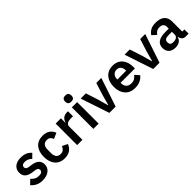

<svg xmlns="http://www.w3.org/2000/svg" viewBox="263 -2014 3294 3294"><g transform="rotate(-45 1910.0 -367.0)"><path d="M245 12Q170 12 119 -13.5Q68 -39 29 -84L107 -160Q136 -127 170.5 -108Q205 -89 250 -89Q296 -89 316.5 -105Q337 -121 337 -149Q337 -172 322.5 -185.5Q308 -199 273 -204L221 -211Q136 -222 91.5 -259.5Q47 -297 47 -369Q47 -407 61 -437.5Q75 -468 101 -489.5Q127 -511 163.5 -522.5Q200 -534 245 -534Q283 -534 312.5 -528.5Q342 -523 366 -512.5Q390 -502 410 -486.5Q430 -471 449 -452L374 -377Q351 -401 319 -417Q287 -433 249 -433Q207 -433 188.5 -418Q170 -403 170 -379Q170 -353 185.5 -339.5Q201 -326 238 -320L291 -313Q460 -289 460 -159Q460 -121 444.5 -89.5Q429 -58 401 -35.5Q373 -13 333.5 -0.5Q294 12 245 12Z M779 12Q721 12 676 -7Q631 -26 600.5 -62Q570 -98 554 -148.5Q538 -199 538 -262Q538 -325 554 -375Q570 -425 600.5 -460.5Q631 -496 676 -515Q721 -534 779 -534Q858 -534 909.5 -499Q961 -464 984 -402L879 -355Q870 -388 845.5 -409.5Q821 -431 779 -431Q725 -431 698.5 -397Q672 -363 672 -308V-213Q672 -158 698.5 -124.5Q725 -91 779 -91Q825 -91 850 -114.5Q875 -138 889 -173L987 -126Q961 -57 908 -22.5Q855 12 779 12Z M1086 0V-522H1214V-414H1219Q1224 -435 1234.5 -454.5Q1245 -474 1262 -489Q1279 -504 1302.5 -513Q1326 -522 1357 -522H1385V-401H1345Q1280 -401 1247 -382Q1214 -363 1214 -320V0Z M1543 -598Q1503 -598 1485.5 -616Q1468 -634 1468 -662V-682Q1468 -710 1485.5 -728Q1503 -746 1543 -746Q1582 -746 1600 -728Q1618 -710 1618 -682V-662Q1618 -634 1600 -616Q1582 -598 1543 -598ZM1479 -522H1607V0H1479Z M1867 0 1693 -522H1819L1892 -297L1943 -111H1950L2001 -297L2072 -522H2194L2019 0Z M2482 12Q2424 12 2378.5 -7.5Q2333 -27 2301.5 -62.5Q2270 -98 2253 -148.5Q2236 -199 2236 -262Q2236 -324 2252.5 -374Q2269 -424 2300 -459.5Q2331 -495 2376 -514.5Q2421 -534 2478 -534Q2539 -534 2584 -513Q2629 -492 2658 -456Q2687 -420 2701.5 -372.5Q2716 -325 2716 -271V-229H2369V-216Q2369 -159 2401 -124.5Q2433 -90 2496 -90Q2544 -90 2574.5 -110Q2605 -130 2629 -161L2698 -84Q2666 -39 2610.5 -13.5Q2555 12 2482 12ZM2480 -438Q2429 -438 2399 -404Q2369 -370 2369 -316V-308H2583V-317Q2583 -371 2556.5 -404.5Q2530 -438 2480 -438Z M2932 0 2758 -522H2884L2957 -297L3008 -111H3015L3066 -297L3137 -522H3259L3084 0Z M3719 0Q3677 0 3652.5 -24.5Q3628 -49 3622 -90H3616Q3603 -39 3563 -13.5Q3523 12 3464 12Q3384 12 3341 -30Q3298 -72 3298 -142Q3298 -223 3356 -262.5Q3414 -302 3521 -302H3610V-340Q3610 -384 3587 -408Q3564 -432 3513 -432Q3468 -432 3440.5 -412.5Q3413 -393 3394 -366L3318 -434Q3347 -479 3395 -506.5Q3443 -534 3522 -534Q3628 -534 3683 -486Q3738 -438 3738 -348V-102H3790V0ZM3507 -81Q3550 -81 3580 -100Q3610 -119 3610 -156V-225H3528Q3428 -225 3428 -161V-144Q3428 -112 3448.5 -96.5Q3469 -81 3507 -81Z"/></g></svg>

Font: IBMPlexSans-SemiBold
Style: Regular
Weight: 600
Designer: Mike Abbink, Paul van der Laan, Pieter van Rosmalen
Foundry: Bold Monday
Version: Version 3.1